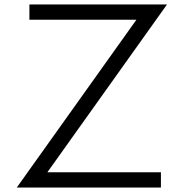

<svg xmlns="http://www.w3.org/2000/svg" viewBox="-20 -845 833 865"><path d="M55.5 0 594.5 -756H112.5V-825H732.5L193.5 -69H705V0Z"/></svg>

Font: Spartan Thin
Style: Regular
Weight: 400
Version: Version 1.004